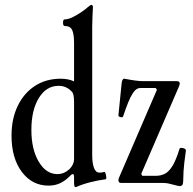

<svg xmlns="http://www.w3.org/2000/svg" viewBox="-20 -746 788 783"><path d="M290 17Q284 17 283 11.5Q282 6 282 -7V-25Q282 -36 277 -36Q272 -36 266 -29Q248 -10 226.5 0.5Q205 11 178 11Q111 11 69 -45Q27 -101 27 -193Q27 -262 52.5 -314.5Q78 -367 123 -396Q168 -425 228 -425Q259 -425 282 -414V-572Q282 -606 274.5 -623Q267 -640 244 -640Q237 -640 237 -653.5Q237 -667 244 -667Q259 -667 278.5 -677Q298 -687 314.5 -698.5Q331 -710 337 -716Q349 -726 352 -726Q359 -726 359 -717Q358 -694 357 -675.5Q356 -657 356 -637V-114Q356 -82 363 -62Q370 -42 386 -42Q393 -42 397 -43Q401 -44 405 -45Q408 -46 410.5 -38.5Q413 -31 413.5 -23.5Q414 -16 411 -15Q380 -11 347 -2.5Q314 6 290 17ZM214 -36Q241 -36 263 -56Q282 -75 282 -97V-330Q282 -364 273 -372Q251 -396 219 -396Q169 -396 138.5 -346.5Q108 -297 108 -216Q108 -137 138 -86.5Q168 -36 214 -36ZM713 13Q712 13 702 11Q692 9 682 6Q667 2 659.5 1Q652 0 645 0H474Q463 0 463 -11Q463 -17 466 -23L620 -380L615 -387H552Q534 -387 520 -363Q506 -343 482 -271Q480 -266 471 -268.5Q462 -271 463 -276L476 -406Q478 -425 487 -425Q513 -420 532 -417.5Q551 -415 564 -415H701Q713 -415 713 -406Q713 -402 711 -396L556 -37L560 -29H616Q636 -29 652.5 -37.5Q669 -46 683.5 -69.5Q698 -93 712 -139Q714 -145 726.5 -142Q739 -139 738 -131Q730 -75 728.5 -47.5Q727 -20 727 -6Q727 13 713 13Z"/></svg>

Font: Junicode Two Beta Condensed
Style: Regular
Weight: 400
Width: 3
Designer: Peter S. Baker
Foundry: Briery Creek Software
Version: Version 1.053; ttfautohint (v1.8.4)